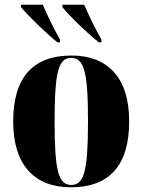

<svg xmlns="http://www.w3.org/2000/svg" viewBox="-20 -786 605 816"><path d="M224 -606H235V-618C209 -663 181 -721 162 -766H69V-756C97 -721 178 -643 224 -606ZM400 -606H411V-618C385 -663 357 -721 338 -766H245V-756C272 -721 353 -643 400 -606ZM281 10C444 10 529 -82 529 -270C529 -458 436 -550 284 -550C121 -550 36 -458 36 -270C36 -82 129 10 281 10ZM283 0C229 0 212 -58 212 -270C212 -482 229 -540 282 -540C337 -540 354 -482 354 -270C354 -58 337 0 283 0Z"/></svg>

Font: Noto Serif Display Condensed Black
Style: Regular
Weight: 900
Width: 3
Designer: Monotype Design Team
Foundry: Monotype Imaging Inc.
Version: Version 2.009